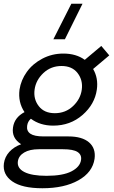

<svg xmlns="http://www.w3.org/2000/svg" viewBox="-23 -798 612 1033"><path d="M420.9 -777.8 326.2 -586.9H264.2L360.8 -777.8ZM-2 81.1Q2.9 45.9 27.3 19Q51.8 -7.8 90.8 -22Q38.6 -55.2 46.9 -111.8Q54.2 -166 108.9 -194.8Q73.2 -248 82 -315.9Q89.8 -367.2 121.3 -411.1Q152.8 -455.1 204.8 -482.4Q256.8 -509.8 317.9 -509.8Q386.7 -509.8 433.1 -476.1L522 -550.8L564.9 -500L478 -426.8Q506.8 -377.4 498 -315.9Q486.8 -236.8 420.9 -179.4Q355 -122.1 263.2 -122.1Q192.9 -122.1 143.1 -159.2Q126 -144.5 123 -121.1Q119.1 -93.3 140.4 -78.6Q161.6 -64 211.9 -64H345.2Q418.9 -64 456.1 -32Q493.2 0 485.8 56.2Q475.1 129.4 398.9 172.1Q322.8 214.8 205.1 214.8Q96.2 214.8 43.2 178Q-9.8 141.1 -2 81.1ZM73.2 69.8Q67.9 106.9 107.9 127.4Q147.9 147.9 227.1 147.9Q315.4 147.9 361.8 123.8Q408.2 99.6 413.1 62Q417 34.7 394.3 19.8Q371.6 4.9 315.9 4.9H186Q136.7 4.9 107.2 22.5Q77.6 40 73.2 69.8ZM272 -189Q329.6 -189 369.9 -227.1Q410.2 -265.1 417 -315.9Q423.8 -366.7 394.5 -404.8Q365.2 -442.9 308.1 -442.9Q250.5 -442.9 210.2 -404.8Q169.9 -366.7 163.1 -315.9Q156.2 -265.1 185.5 -227.1Q214.8 -189 272 -189Z"/></svg>

Font: Human Sans
Style: Italic
Weight: 400
Italic angle: -8°
Designer: Tim Radville
Foundry: Continuum
Version: Version 1.000;FEAKit 1.0